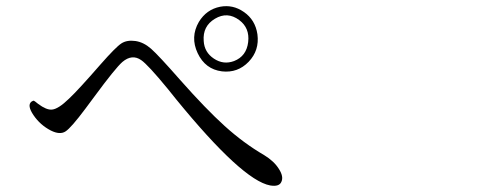

<svg xmlns="http://www.w3.org/2000/svg" viewBox="-20 -675 1540 618"><path d="M885.7 -89.8Q893.6 -106.4 877.9 -130.9Q862.3 -156.2 830.1 -175.8Q764.6 -213.9 703.1 -269.5Q642.6 -324.2 559.6 -418Q490.2 -497.1 466.3 -518.1Q442.4 -539.1 416 -543Q388.7 -546.9 370.6 -535.2Q352.5 -523.4 303.7 -467.8Q231.4 -384.8 202.1 -357.4Q168 -324.2 147.5 -322.3Q129.9 -320.3 102.5 -340.8Q91.8 -349.6 89.4 -350.6Q86.9 -351.6 81.1 -347.7Q66.4 -335.9 87.9 -304.2Q109.4 -272.5 143.6 -254.9Q172.9 -240.2 190.9 -252Q209 -263.7 254.9 -325.2Q264.6 -338.9 283.2 -363.3Q351.6 -456.1 374 -475.6Q405.3 -502 434.6 -481.4Q456.1 -466.8 519.5 -389.6Q537.1 -367.2 546.9 -355.5Q759.8 -94.7 849.6 -78.1Q878.9 -73.2 885.7 -89.8ZM808.6 -564.5Q801.8 -611.3 764.6 -636.7Q729.5 -661.1 688.5 -653.3Q644.5 -644.5 620.1 -604.5Q591.8 -555.7 616.2 -503.9Q640.6 -452.1 694.3 -445.3Q745.1 -439.5 780.3 -476.1Q815.4 -512.7 808.6 -564.5ZM635.7 -543Q631.8 -590.8 671.9 -614.7Q711.9 -638.7 750 -610.4Q784.2 -585 778.8 -539.6Q773.4 -494.1 733.4 -478.5Q699.2 -465.8 668.5 -486.3Q637.7 -506.8 635.7 -543Z"/></svg>

Font: Bpmf GenWan Min R
Style: R
Weight: 400
Foundry: But Ko
Version: Version 1.320